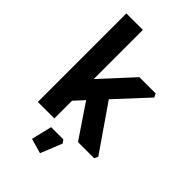

<svg xmlns="http://www.w3.org/2000/svg" viewBox="-277 -835 1135 1135"><g transform="rotate(45 290.0 -267.5)"><path d="M72 0V-740H210V-329.2L393 -528H529L540.1 -505L357.5 -307.9L554.1 -23L543 0H407.6L266.5 -209.4L210 -148V0ZM202 178.6 233 50H335.4L349.7 70.7L295.2 205.4Z"/></g></svg>

Font: Oxanium ExtraLight
Style: Regular
Weight: 200
Designer: Severin Meyer
Version: Version 2.000